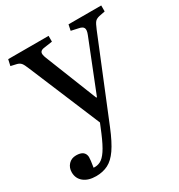

<svg xmlns="http://www.w3.org/2000/svg" viewBox="-174 -628 912 976"><g transform="rotate(-30 281.5 -139.5)"><path d="M108 230Q62 230 35.5 208.5Q9 187 9 151Q9 124 26 105.5Q43 87 71 87Q121 87 124 126Q124 134 122.5 148.5Q121 163 117 186Q138 188 157 178.5Q176 169 195.5 140Q215 111 239 54L260 3L86 -413Q74 -443 66 -452Q58 -461 44 -465L9 -473L17 -509H254V-475L206 -468Q187 -466 181.5 -455.5Q176 -445 187 -418L307 -116H311L429 -413Q439 -438 433.5 -450Q428 -462 405 -466L364 -475L371 -509H563V-474L528 -467Q511 -463 502.5 -454Q494 -445 481 -413L292 50Q263 121 236 160Q209 199 178 214.5Q147 230 108 230Z"/></g></svg>

Font: Literata 36pt
Style: Regular
Weight: 400
Designer: Latin by Veronika Burian and Jose Scaglione. Greek by Irene Vlachou. Cyrillic by Vera Evstafieva.
Foundry: TypeTogether
Version: Version 3.002